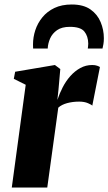

<svg xmlns="http://www.w3.org/2000/svg" viewBox="-20 -835 482 855"><path d="M32.5 0 94.5 -457.5 41.5 -484 47.5 -515.5 224.5 -545.5 248.5 -527.5 240.5 -436.5 235.5 -390Q245 -418.5 259.2 -446.2Q273.5 -474 293.2 -496.2Q313 -518.5 337.5 -532Q362 -545.5 390.5 -545.5Q404 -545.5 412.8 -542.2Q421.5 -539 425 -536.5L391 -364.5Q388 -368.5 371.8 -375.5Q355.5 -382.5 332.5 -382.5Q318 -382.5 304.5 -380.8Q291 -379 279 -375.8Q267 -372.5 257 -367.5Q247 -362.5 239.5 -355.5L190.5 0ZM127.5 -619Q127.5 -623.5 127.2 -627.5Q127 -631.5 127 -637.5Q127 -669 137.2 -700.5Q147.5 -732 168.8 -758Q190 -784 222.5 -799.5Q255 -815 299.5 -815Q351.5 -815 382.8 -793Q414 -771 428.2 -736.5Q442.5 -702 442.5 -665Q442.5 -649.5 440.5 -638.5Q438.5 -627.5 436.5 -619H371Q371.5 -623.5 372.2 -628.8Q373 -634 373 -641Q372.5 -674 355.5 -694.8Q338.5 -715.5 291 -715.5Q255.5 -715.5 234.2 -700.8Q213 -686 203.2 -663.8Q193.5 -641.5 192.5 -619Z"/></svg>

Font: Merriweather 72pt Black
Style: Italic
Weight: 900
Italic angle: -7.8°
Version: Version 2.101